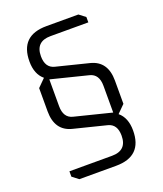

<svg xmlns="http://www.w3.org/2000/svg" viewBox="-144 -784 828 978"><g transform="rotate(-20 269.5 -295.0)"><path d="M82 45H313Q394 45 394 -35Q394 -97 346 -109L170 -153Q82 -175 82 -280V-406L123 -447Q82 -481 82 -550Q82 -690 225 -690H398L432 -664V-635H227Q146 -635 146 -555Q146 -493 194 -481L370 -437Q458 -415 458 -310V-184L417 -143Q458 -109 458 -40Q458 100 315 100H116L82 74ZM146 -285Q146 -222 194 -210L394 -160V-305Q394 -368 346 -380L146 -430Z"/></g></svg>

Font: Oxanium Light
Style: Regular
Weight: 300
Designer: Severin Meyer
Version: Version 1.000